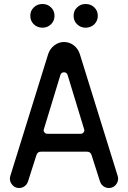

<svg xmlns="http://www.w3.org/2000/svg" viewBox="-20 -925 640 960"><path d="M383 -256Q392 -256 397 -262Q402 -267 402 -274.5Q402 -277 318 -550Q313.5 -563.5 300 -563.5Q286.5 -563.5 282 -550Q198 -277 198 -274.5Q198 -267 203 -262Q208.5 -256 217 -256ZM524.5 15Q509 15 497 6Q485.5 -2 480 -17.5L437.5 -150.5Q432 -166.5 415.5 -166.5H184.5Q168 -166.5 162.5 -150.5L120 -17.5Q114.5 -2 103 6Q91 15 75.5 15Q55.5 15 43 1Q29.5 -13.5 29.5 -31Q29.5 -34.5 30 -38Q30.5 -41.5 31.5 -45L221 -655Q230 -681.5 252 -698.5Q274 -715 300 -715Q327 -715 348.5 -698.5Q370 -682.5 379 -655L568.5 -45Q569.5 -41.5 570 -38Q570.5 -34.5 570.5 -31Q570.5 -13.5 557.5 1Q544 15 524.5 15ZM192.5 -786.5Q167 -786.5 149 -803.5Q131.5 -821 131.5 -845.5Q131.5 -871.5 149 -888Q166 -905 192.5 -905Q218 -905 235 -888Q252.5 -871.5 252.5 -845.5Q252.5 -821 235 -803.5Q217 -786.5 192.5 -786.5ZM408 -786.5Q383.5 -786.5 365.5 -803.5Q348 -820.5 348 -845.5Q348 -872 365.5 -888Q382.5 -905 408 -905Q434.5 -905 451.5 -888Q469 -871.5 469 -845.5Q469 -821 451.5 -803.5Q433.5 -786.5 408 -786.5Z"/></svg>

Font: Maple Mono SC NF
Style: Regular
Weight: 400
Designer: subframe7536
Version: Version 4.2; ttfautohint (v1.8.4.7-5d5b-dirty);Nerd Fonts 6.